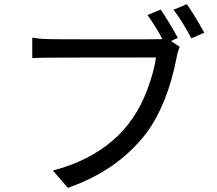

<svg xmlns="http://www.w3.org/2000/svg" viewBox="-20 -872 1040 922"><path d="M899 -688Q852 -776 813 -825L877 -852Q909 -808 961 -715ZM306 30 234 -53Q578 -144 687 -441Q720 -529 729 -596Q190 -596 155 -594Q147 -593 135 -593V-691Q161 -687 187 -685Q213 -683 483 -683Q745 -683 760 -684Q728 -745 688 -800L752 -826Q796 -760 834 -690L801 -675L843 -647Q833 -624 828 -595Q784 -370 683 -233Q545 -53 306 30Z"/></svg>

Font: LXGW 975 Gothic SC
Style: Regular
Weight: 400
Version: Version 2.01;February 25, 2021